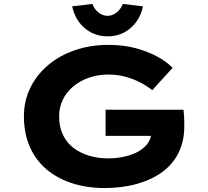

<svg xmlns="http://www.w3.org/2000/svg" viewBox="-20 -941 1050 971"><path d="M509 10Q420 10 345.5 -14Q271 -38 216 -84Q161 -130 131 -198Q101 -266 101 -353Q101 -431 133 -496.5Q165 -562 222.5 -611Q280 -660 358.5 -687Q437 -714 529 -714Q604 -714 665.5 -697.5Q727 -681 775 -655Q823 -629 853 -598L750 -485Q721 -508 687.5 -525Q654 -542 614 -553Q574 -564 528 -564Q475 -564 429.5 -548Q384 -532 350 -503.5Q316 -475 297.5 -436.5Q279 -398 279 -353Q279 -298 299 -257.5Q319 -217 353.5 -191.5Q388 -166 432.5 -153Q477 -140 527 -140Q574 -140 614.5 -150Q655 -160 684 -177.5Q713 -195 729.5 -219.5Q746 -244 745 -273V-294L768 -254H514V-386H908Q910 -372 911 -354Q912 -336 912 -321.5Q912 -307 912 -302Q912 -227 883 -168.5Q854 -110 800.5 -71Q747 -32 672.5 -11Q598 10 509 10ZM524 -757Q479 -757 442 -776Q405 -795 379.5 -829.5Q354 -864 345 -909L447 -921Q457 -895 478 -878Q499 -861 524 -861Q549 -861 570 -878Q591 -895 601 -921L703 -909Q694 -864 668.5 -829.5Q643 -795 606.5 -776Q570 -757 524 -757Z"/></svg>

Font: Lexend Peta
Style: Bold
Weight: 700
Designer: Bonnie Shaver-Troup, Thomas Jockin
Foundry: Lexend
Version: Version 1.007